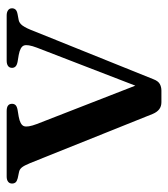

<svg xmlns="http://www.w3.org/2000/svg" viewBox="17 -527 516 590"><g transform="rotate(-90 275.0 -232.0)"><path d="M291.5 6H256Q243 6 234.2 -0.8Q225.5 -7.5 220 -20.5L69 -397Q61 -416.5 55.2 -423.2Q49.5 -430 41.5 -431.5L22.5 -435.5Q13 -438 9.5 -442.2Q6 -446.5 6 -453Q6 -461 11.8 -465.2Q17.5 -469.5 27.5 -469.5H229Q251 -469.5 251 -453Q251 -446.5 247 -442.2Q243 -438 232.5 -436L211.5 -432.5Q187 -428 182.5 -416.8Q178 -405.5 189 -376.5L316 -50.5L293 -38.5L423.5 -376.5Q434.5 -405.5 430 -416.8Q425.5 -428 401 -432.5L380 -436Q370 -438 365.8 -442.2Q361.5 -446.5 361.5 -453Q361.5 -461 367.2 -465.2Q373 -469.5 383.5 -469.5H522.5Q532.5 -469.5 538.5 -465.2Q544.5 -461 544.5 -453Q544.5 -447 540.8 -442.5Q537 -438 526.5 -436L508 -432.5Q498.5 -430.5 491 -420.2Q483.5 -410 473.5 -383.5L326.5 -18.5Q321 -4 312 1Q303 6 291.5 6Z"/></g></svg>

Font: Fraunces Wonky
Style: Regular
Weight: 400
Version: Version 1.000;[b76b70a41]